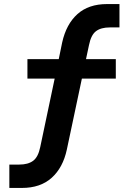

<svg xmlns="http://www.w3.org/2000/svg" viewBox="-20 -735 640 945"><path d="M26 190V75H75Q118 75 143 56.5Q168 38 178 -11L256 -381L274 -348H115V-444H289L264 -419L286 -526Q306 -616 361 -665.5Q416 -715 507 -715H568V-600H520Q477 -600 452.5 -581.5Q428 -563 418 -513L398 -419L380 -444H550V-348H363L390 -381L309 1Q290 90 234.5 140Q179 190 88 190Z"/></svg>

Font: Nunito Sans 6pt
Style: Bold
Weight: 700
Version: Version 3.101;gftools[0.9.27]